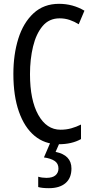

<svg xmlns="http://www.w3.org/2000/svg" viewBox="-20 -745 486 1005"><path d="M292 -649Q237 -649 203 -608.5Q169 -568 153 -501.5Q137 -435 137 -357Q137 -221 180.5 -143.5Q224 -66 297 -66Q327 -66 353.5 -73.5Q380 -81 404 -93V-17Q356 10 287 10Q214 10 161 -34Q108 -78 79 -160.5Q50 -243 50 -358Q50 -460 76 -543Q102 -626 155.5 -675.5Q209 -725 289 -725Q361 -725 422 -689L392 -618Q370 -632 345 -640.5Q320 -649 292 -649ZM354 137Q354 187 323 213.5Q292 240 236 240Q200 240 180 234V180Q200 186 223 186Q255 186 270.5 172.5Q286 159 286 137Q286 111 266 97.5Q246 84 210 79L244 0H293L271 50Q354 67 354 137Z"/></svg>

Font: Noto Sans Kannada ExtraCondensed
Style: Regular
Weight: 400
Width: 2
Designer: Jelle Bosma - Monotype Design Team
Foundry: Monotype Imaging Inc.
Version: Version 2.005; ttfautohint (v1.8.4.7-5d5b)